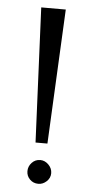

<svg xmlns="http://www.w3.org/2000/svg" viewBox="-51 -714 361 756"><g transform="rotate(5 129.0 -335.5)"><path d="M83 -35Q83 -54 96.5 -68.5Q110 -83 130 -83Q148 -83 162.5 -68.5Q177 -54 177 -35Q177 -16 162.5 -2.5Q148 11 130 11Q110 11 96.5 -2.5Q83 -16 83 -35ZM105 -150 81 -682H178L152 -150Z"/></g></svg>

Font: Quattrocento Sans
Style: Regular
Weight: 400
Designer: Pablo Impallari
Foundry: Pablo Impallari, Igino Marini, Brenda Gallo
Version: Version 2.000